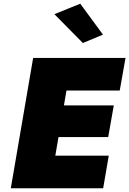

<svg xmlns="http://www.w3.org/2000/svg" viewBox="-20 -1011 694 1031"><path d="M185 0H534L564 -175H216ZM275 -525H623L654 -700H306ZM232 -275H561L591 -445H262ZM158 -700 38 0H247L367 -700ZM272 -935 425 -780 533 -825 411 -991Z"/></svg>

Font: Jost Black
Style: Italic
Weight: 900
Italic angle: -5°
Version: Version 3.710